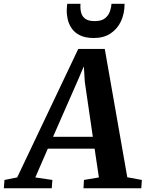

<svg xmlns="http://www.w3.org/2000/svg" viewBox="-94 -1008 779 1028"><path d="M-73.5 0 -70 -44.5 -2 -58 325 -746H467L587.5 -59L665.5 -44.5L662.5 0H353L355.5 -44.5L435.5 -58L412.5 -212H162L95 -58L186.5 -44.5L183 0ZM190 -275.5H403L360 -570L355 -653L322 -576ZM409 -804.5Q363.5 -804.5 334.5 -818.8Q305.5 -833 289.8 -856.2Q274 -879.5 268.2 -906Q262.5 -932.5 263.5 -957.5Q264 -965.5 264.5 -973.2Q265 -981 266 -987.5H337Q335 -962 340.2 -941Q345.5 -920 362.5 -907.5Q379.5 -895 413 -895Q450 -895 468.8 -910.5Q487.5 -926 494.8 -947.8Q502 -969.5 503 -987.5H573Q573 -936 554 -894.8Q535 -853.5 498.2 -829Q461.5 -804.5 409 -804.5Z"/></svg>

Font: Merriweather 28pt
Style: Bold Italic
Weight: 700
Italic angle: -7.8°
Version: Version 2.101